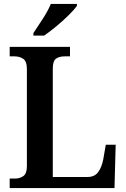

<svg xmlns="http://www.w3.org/2000/svg" viewBox="-20 -951 638 971"><path d="M29 0V-48H57Q80 -48 98 -60.5Q116 -73 116 -111V-601Q116 -641 97.5 -653.5Q79 -666 53 -666H29V-714H334V-666H308Q279 -666 263 -654Q247 -642 247 -605V-56H423Q458 -56 476 -80Q494 -104 502 -144L515 -219H565L559 0ZM149 -784Q170 -815 196.5 -856Q223 -897 237 -931H369V-921Q357 -904 328.5 -875.5Q300 -847 265.5 -818.5Q231 -790 203 -771H149Z"/></svg>

Font: Noto Serif Sinhala SemiCondensed SemiBold
Style: Regular
Weight: 600
Width: 4
Designer: Jelle Bosma - Monotype Design Team
Foundry: Monotype Imaging Inc.
Version: Version 2.007; ttfautohint (v1.8.4.7-5d5b)